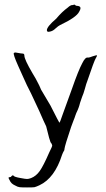

<svg xmlns="http://www.w3.org/2000/svg" viewBox="-20 -698 464 842"><path d="M299.8 -675.8Q303.7 -677.7 306.6 -677.7Q309.6 -676.8 310.5 -674.8Q313.5 -671.9 322.3 -671.9Q333 -669.9 333 -662.1Q333 -656.2 327.1 -646.5Q315.4 -622.1 243.2 -587.9Q235.4 -584 224.6 -574.2Q213.9 -563.5 203.1 -560.5Q196.3 -558.6 192.4 -558.6Q190.4 -558.6 189.5 -558.6Q185.5 -561.5 185.5 -565.4Q185.5 -581.1 226.6 -616.2Q252 -646.5 276.4 -664.1Q291 -677.7 299.8 -675.8ZM41 -465.8Q43.9 -467.8 47.9 -467.8Q50.8 -467.8 53.7 -466.8Q75.2 -462.9 81.1 -462.9Q86.9 -461.9 86.9 -454.1Q86.9 -437.5 123 -376Q138.7 -350.6 144.5 -337.9Q152.3 -324.2 160.2 -304.7Q171.9 -286.1 201.2 -235.4Q239.3 -160.2 240.2 -160.2Q242.2 -158.2 254.9 -196.3Q268.6 -235.4 294.9 -306.6Q324.2 -390.6 340.8 -420.9Q354.5 -449.2 366.2 -445.3Q372.1 -445.3 386.7 -451.2Q404.3 -457 405.3 -455.1Q405.3 -455.1 405.3 -454.1Q405.3 -451.2 400.4 -443.4Q392.6 -430.7 363.3 -343.8Q358.4 -332 352.5 -309.6Q346.7 -288.1 339.8 -272.5Q334 -255.9 331.1 -247.1Q326.2 -225.6 314.5 -202.1Q313.5 -200.2 310.5 -191.4Q307.6 -181.6 301.8 -168Q296.9 -154.3 292 -141.6Q264.6 -60.5 262.7 -44.9Q262.7 -38.1 260.7 -37.1Q255.9 -29.3 252 -18.6Q219.7 83 153.3 114.3Q138.7 121.1 130.9 123Q123 124 98.6 124Q75.2 124 66.4 123Q57.6 122.1 45.9 115.2Q28.3 107.4 22.5 92.8Q17.6 85 17.6 82Q17.6 82 17.6 81.1Q17.6 79.1 27.3 78.1Q36.1 67.4 39.1 72.3Q42 78.1 71.3 83Q91.8 86.9 98.6 86.9Q105.5 86.9 116.2 83Q138.7 74.2 154.3 51.8Q169.9 30.3 196.3 -30.3Q209 -55.7 209 -58.6Q209 -61.5 206.1 -68.4Q201.2 -71.3 195.3 -93.8Q189.5 -118.2 182.6 -143.6Q173.8 -161.1 152.3 -210.9Q134.8 -249 116.2 -288.1Q96.7 -325.2 82 -359.4Q77.1 -370.1 59.6 -409.2Q36.1 -461.9 41 -465.8Z"/></svg>

Font: Yahfie
Style: Heavy
Weight: 600
Designer: Joe Palazzolo
Foundry: jozolo LLC
Version: Version 001.000